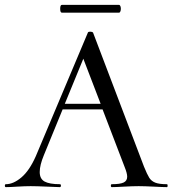

<svg xmlns="http://www.w3.org/2000/svg" viewBox="-32 -768 708 788"><path d="M653 0Q636 0 600 -2Q560 -4 537 -4Q513 -4 477 -2Q443 0 427 0Q423 0 423 -6Q423 -12 427 -12Q461 -12 475.5 -19Q490 -26 490 -43Q490 -57 479 -84L389 -319H225L148 -131Q131 -90 131 -62Q131 -34 151 -23Q171 -12 214 -12Q218 -12 218 -6Q218 0 213 0Q200 0 162 -2Q118 -4 94 -4Q70 -4 38 -2Q10 0 -8 0Q-12 0 -12 -6Q-12 -12 -8 -12Q23 -12 56 -40Q89 -68 115 -127L329 -635Q331 -638 338 -638Q347 -638 350 -634L559 -84Q572 -52 580.5 -38.5Q589 -25 605 -18.5Q621 -12 653 -12Q656 -12 656 -6Q656 0 653 0ZM234 -342H381L310 -527ZM215 -732Q215 -748 222 -748H456Q460 -748 462 -743Q464 -738 464 -732Q464 -726 462 -721Q460 -716 456 -716H222Q215 -716 215 -732Z"/></svg>

Font: Cormorant Upright Medium
Style: Regular
Weight: 500
Designer: Christian Thalmann (Catharsis Fonts)
Foundry: Catharsis Fonts
Version: Version 3.302